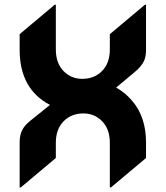

<svg xmlns="http://www.w3.org/2000/svg" viewBox="-20 -777 704 816"><path d="M63.5 19.5V-173.3Q63.5 -205.1 76.2 -227.5Q85.9 -245.6 110.4 -265.1L192.4 -331.1Q63.5 -398.4 63.5 -565.4V-631.8L212.4 -756.8H217.3V-566.9Q217.3 -508.8 250 -475.1Q282.2 -441.9 329.6 -441.9Q381.3 -441.9 414.1 -475.6Q446.8 -509.3 446.8 -566.4V-631.8L595.7 -756.8H600.6V-563.5Q600.6 -536.6 591.8 -517.6Q581.5 -495.1 554.2 -472.2L473.6 -404.8Q509.8 -384.8 538.6 -352.1Q600.6 -282.7 600.6 -171.9V-105.5L451.7 19.5H446.8V-169.9Q446.8 -228 414.1 -261.7Q381.8 -294.9 334.5 -294.9Q282.7 -294.9 250 -261.2Q217.3 -227.5 217.3 -170.4V-105.5L68.4 19.5Z"/></svg>

Font: Gothica
Style: Bold
Weight: 700
Designer: Wojciech Kalinowski "wmk69" (wmk69@o2.pl)
Foundry: Wojciech Kalinowski "wmk69" (wmk69@o2.pl)
Version: Version 2.1.0; 2021-05-14